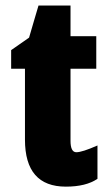

<svg xmlns="http://www.w3.org/2000/svg" viewBox="-20 -677 404 706"><path d="M239.3 -543.9H334V-424.3H239.3V-159.2Q239.3 -117.2 260.7 -117.2Q282.2 -117.2 338.4 -142.1V-19.5Q296.4 9.3 222.2 9.3Q71.8 9.3 71.8 -163.6V-424.3H21V-492.7L86.9 -538.6Q92.3 -558.1 104.7 -599.6Q117.2 -641.1 121.6 -656.7H239.3Z"/></svg>

Font: Open Sans Hebrew Condensed Extra Bold
Style: Regular
Weight: 800
Width: 3
Foundry: Ascender Corporation, Yanek Iontef
Version: Version 2.001;PS 002.001;hotconv 1.0.70;makeotf.lib2.5.58329